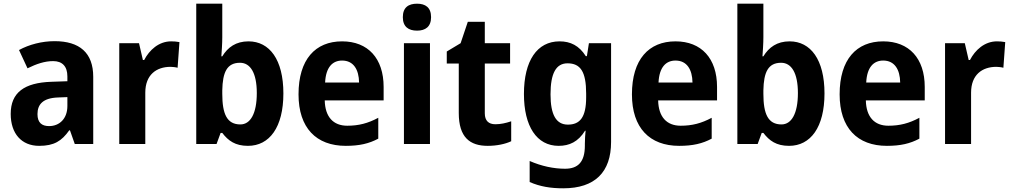

<svg xmlns="http://www.w3.org/2000/svg" viewBox="-20 -780 5484 1040"><path d="M276 -557C207 -557 138 -539 83 -509L129 -410C178 -434 222 -449 268 -449C317 -449 345 -421 345 -366V-340L258 -337C112 -332 38 -279 38 -163C38 -56 97 10 192 10C273 10 314 -16 355 -74H359L385 0H485V-364C485 -494 411 -557 276 -557ZM294 -252 345 -254V-206C345 -137 302 -97 246 -97C207 -97 183 -115 183 -162C183 -215 213 -249 294 -252Z M907 -556C840 -556 789 -509 761 -455H754L733 -546H626V0H767V-278C767 -375 827 -418 904 -418C913 -418 932 -416 942 -413L952 -552C938 -555 920 -556 907 -556Z M1184 -578V-760H1043V0H1153L1175 -60H1184C1216 -18 1254 10 1323 10C1440 10 1515 -91 1515 -274C1515 -457 1440 -556 1326 -556C1258 -556 1214 -524 1184 -475H1179C1181 -503 1184 -545 1184 -578ZM1280 -440C1336 -440 1371 -385 1371 -276C1371 -164 1336 -106 1282 -106C1209 -106 1184 -163 1184 -272V-291C1186 -388 1209 -440 1280 -440Z M1833 -556C1688 -556 1597 -458 1597 -269C1597 -87 1693 10 1853 10C1926 10 1979 -2 2029 -29V-142C1973 -112 1923 -99 1861 -99C1785 -99 1741 -147 1739 -236H2058V-309C2058 -464 1973 -556 1833 -556ZM1833 -452C1895 -452 1924 -403 1925 -333H1741C1745 -417 1782 -452 1833 -452Z M2239 -760C2193 -760 2162 -740 2162 -687C2162 -635 2193 -614 2239 -614C2284 -614 2315 -635 2315 -687C2315 -740 2284 -760 2239 -760ZM2309 -546H2168V0H2309Z M2663 -107C2627 -107 2606 -126 2606 -166V-436H2743V-546H2606V-662H2514L2475 -546L2400 -501V-436H2465V-168C2465 -36 2525 10 2622 10C2671 10 2718 0 2749 -15V-123C2719 -113 2692 -107 2663 -107Z M3011 -556C2889 -556 2818 -451 2818 -271C2818 -96 2887 10 3006 10C3064 10 3112 -12 3149 -72H3152C3150 -52 3148 -25 3148 -1V9C3148 96 3112 134 3041 134C2979 134 2913 120 2849 92V206C2906 231 2964 240 3031 240C3203 240 3290 152 3290 -11V-546H3170L3159 -476H3153C3117 -533 3070 -556 3011 -556ZM3054 -437C3124 -437 3155 -392 3155 -273V-253C3155 -144 3121 -105 3056 -105C2992 -105 2962 -159 2962 -269C2962 -383 2992 -437 3054 -437Z M3639 -556C3494 -556 3403 -458 3403 -269C3403 -87 3499 10 3659 10C3732 10 3785 -2 3835 -29V-142C3779 -112 3729 -99 3667 -99C3591 -99 3547 -147 3545 -236H3864V-309C3864 -464 3779 -556 3639 -556ZM3639 -452C3701 -452 3730 -403 3731 -333H3547C3551 -417 3588 -452 3639 -452Z M4115 -578V-760H3974V0H4084L4106 -60H4115C4147 -18 4185 10 4254 10C4371 10 4446 -91 4446 -274C4446 -457 4371 -556 4257 -556C4189 -556 4145 -524 4115 -475H4110C4112 -503 4115 -545 4115 -578ZM4211 -440C4267 -440 4302 -385 4302 -276C4302 -164 4267 -106 4213 -106C4140 -106 4115 -163 4115 -272V-291C4117 -388 4140 -440 4211 -440Z M4764 -556C4619 -556 4528 -458 4528 -269C4528 -87 4624 10 4784 10C4857 10 4910 -2 4960 -29V-142C4904 -112 4854 -99 4792 -99C4716 -99 4672 -147 4670 -236H4989V-309C4989 -464 4904 -556 4764 -556ZM4764 -452C4826 -452 4855 -403 4856 -333H4672C4676 -417 4713 -452 4764 -452Z M5380 -556C5313 -556 5262 -509 5234 -455H5227L5206 -546H5099V0H5240V-278C5240 -375 5300 -418 5377 -418C5386 -418 5405 -416 5415 -413L5425 -552C5411 -555 5393 -556 5380 -556Z"/></svg>

Font: Noto Sans Gurmukhi SemiCondensed
Style: Bold
Weight: 700
Width: 4
Designer: Jelle Bosma - Monotype Design Team
Foundry: Monotype Imaging Inc.
Version: Version 2.004